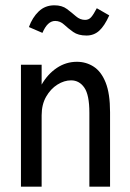

<svg xmlns="http://www.w3.org/2000/svg" viewBox="-20 -704 490 724"><path d="M59 0V-460H137V-385Q160 -425 194.5 -448Q229 -471 270 -471Q305 -471 333.5 -452.5Q362 -434 378.5 -392.5Q395 -351 395 -281V0H317V-279Q317 -346 298 -373.5Q279 -401 248 -401Q222 -401 196.5 -385Q171 -369 154 -339.5Q137 -310 137 -269V0ZM345 -673 392 -646Q374 -606 354 -588Q334 -570 306 -570Q275 -570 256 -583.5Q237 -597 222 -611Q207 -625 188 -625Q159 -625 140 -580L89 -602Q102 -638 126 -661Q150 -684 185 -684Q214 -684 232.5 -670Q251 -656 266.5 -642.5Q282 -629 301 -629Q315 -629 324 -639.5Q333 -650 345 -673Z"/></svg>

Font: Inconsolata SemiCondensed Medium
Style: Regular
Weight: 500
Width: 4
Monospace: yes
Designer: Raph Levien, Cyreal, Brenton Simpson
Foundry: Raph Levien, Cyreal, Google
Version: Version 3.001; ttfautohint (v1.8.2.53-6de2)